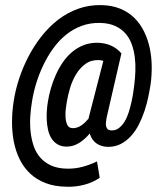

<svg xmlns="http://www.w3.org/2000/svg" viewBox="-20 -728 627 752"><path d="M569.8 -397.5Q566.4 -375.5 560.8 -348.4Q555.2 -321.3 546.1 -293.9Q537.1 -266.6 524.2 -241Q511.2 -215.3 493.4 -195.6Q475.6 -175.8 452.9 -164.1Q430.2 -152.3 401.4 -152.8Q375 -153.8 356.9 -167Q338.9 -180.2 331.5 -205.1Q322.8 -194.8 312.7 -185.5Q302.7 -176.3 291.7 -169.2Q280.8 -162.1 268.1 -158Q255.4 -153.8 241.2 -153.8Q219.7 -153.8 205.1 -162.8Q190.4 -171.9 181.4 -186.3Q172.4 -200.7 168.2 -219.5Q164.1 -238.3 163.1 -257.6Q162.1 -276.9 163.6 -295.7Q165 -314.5 167.5 -329.1Q171.4 -354.5 179.2 -381.6Q187 -408.7 198.5 -434.6Q210 -460.4 225.8 -483.6Q241.7 -506.8 262.2 -524.2Q282.7 -541.5 307.9 -551.3Q333 -561 363.3 -560.5Q391.1 -559.6 414.1 -549.8Q437 -540 455.6 -519L397.5 -267.1Q396.5 -259.8 395.3 -251.2Q394 -242.7 395.3 -235.4Q396.5 -228 400.9 -222.9Q405.3 -217.8 415.5 -217.3Q432.6 -216.3 445.6 -226.3Q458.5 -236.3 468.3 -252.4Q478 -268.6 484.4 -288.8Q490.7 -309.1 495.1 -329.1Q499.5 -349.1 502 -366.7Q504.4 -384.3 505.9 -395.5Q509.3 -422.4 510.3 -450.4Q511.2 -478.5 507.8 -505.1Q504.4 -531.7 495.6 -555.7Q486.8 -579.6 470.9 -597.4Q455.1 -615.2 431.2 -626.2Q407.2 -637.2 373.5 -638.2Q333 -639.2 299.1 -626.5Q265.1 -613.8 237.3 -590.8Q209.5 -567.9 187.5 -537.1Q165.5 -506.3 149.2 -471.9Q132.8 -437.5 121.8 -401.4Q110.8 -365.2 105.5 -331.5Q100.6 -302.7 98.6 -272Q96.7 -241.2 99.9 -211.9Q103 -182.6 111.8 -156.5Q120.6 -130.4 137.7 -110.8Q154.8 -91.3 180.7 -79.6Q206.5 -67.9 243.7 -67.4Q274.4 -66.9 303.5 -74.7Q332.5 -82.5 359.9 -95.7L370.6 -31.7Q342.8 -12.7 309.3 -4.2Q275.9 4.4 242.2 3.4Q194.3 2.9 158.4 -11Q122.6 -24.9 97.4 -48.8Q72.3 -72.8 56.6 -105Q41 -137.2 33.9 -174.3Q26.9 -211.4 27.1 -251.7Q27.3 -292 33.7 -332Q40 -374.5 54.7 -419.2Q69.3 -463.9 91.1 -505.9Q112.8 -547.9 142.1 -585.2Q171.4 -622.6 207.3 -650.4Q243.2 -678.2 285.9 -693.6Q328.6 -709 377.4 -708Q419.4 -707 451.7 -693.6Q483.9 -680.2 506.8 -657.2Q529.8 -634.3 544.4 -604.2Q559.1 -574.2 566.4 -540Q573.7 -505.9 574.2 -469.2Q574.7 -432.6 569.8 -397.5ZM241.7 -329.1Q240.2 -320.8 238 -304.2Q235.8 -287.6 236.6 -270.5Q237.3 -253.4 242.9 -240.2Q248.5 -227.1 263.2 -226.1Q273.4 -225.6 282.5 -228.8Q291.5 -231.9 299.3 -237.3Q307.1 -242.7 314 -249.5Q320.8 -256.3 327.1 -263.7L327.6 -267.6L384.8 -489.7Q380.4 -490.7 376.2 -491.7Q372.1 -492.7 367.7 -492.7Q336.4 -493.7 314.5 -477.5Q292.5 -461.4 277.6 -436.5Q262.7 -411.6 254.2 -382.6Q245.6 -353.5 241.7 -329.1Z"/></svg>

Font: TypoPRO Roboto Mono
Style: Italic
Weight: 500
Designer: Google
Version: Version 2.000986; 2015; ttfautohint (v1.3)